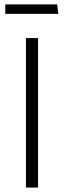

<svg xmlns="http://www.w3.org/2000/svg" viewBox="-20 -853 290 873"><path d="M153 0V-680H98V0ZM4 -790H245L240 -833H4Z"/></svg>

Font: Catamaran ExtraLight
Style: Regular
Weight: 250
Designer: Pria Ravichandran
Version: Version 2.000